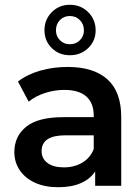

<svg xmlns="http://www.w3.org/2000/svg" viewBox="-20 -777 576 803"><path d="M487 -288V0H378V-60Q357 -28 318 -11Q279 6 223.5 6Q168 6 127 -12.5Q86 -31 63 -64.5Q40 -98 40 -141Q40 -207 89.5 -247Q139 -287 245 -287H372V-294Q372 -346 341 -373.5Q310 -401 249 -401Q208 -401 168 -388Q128 -375 100 -352L55 -436Q94 -466 148 -481.5Q202 -497 263 -497Q372 -497 429.5 -445Q487 -393 487 -288ZM372 -154V-211H253Q154 -211 154 -145Q154 -114 178.5 -95.5Q203 -77 247 -77Q291 -77 324.5 -97Q358 -117 372 -154ZM272 -757Q318 -757 349 -726Q380 -695 380 -650.5Q380 -606 349 -576Q318 -546 272 -546Q227 -546 196.5 -576Q166 -606 166 -650.5Q166 -695 196.5 -726Q227 -757 272 -757ZM331 -650Q331 -676 314 -693Q297 -710 272 -710Q247 -710 230.5 -693Q214 -676 214 -650Q214 -626 230.5 -609Q247 -592 272 -592Q298 -592 314.5 -609Q331 -626 331 -650Z"/></svg>

Font: Montserrat Ace
Style: Bold
Weight: 600
Designer: Julieta Ulanovsky
Foundry: Julieta Ulanovsky
Version: Version 1